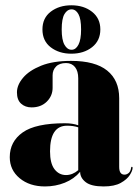

<svg xmlns="http://www.w3.org/2000/svg" viewBox="-20 -678 518 708"><path d="M16 -98.5Q16 -156 63.8 -189.8Q111.5 -223.5 219.5 -223.5Q248 -223.5 268.5 -216V-389Q268.5 -416 256.5 -430.8Q244.5 -445.5 223.5 -445.5Q199 -445.5 186.5 -432.5Q174 -419.5 174 -400.5V-354Q174 -324.5 152.5 -303.2Q131 -282 96.5 -282Q73 -282 57.8 -295.8Q42.5 -309.5 42.5 -337.5Q42.5 -364.5 65 -391.2Q87.5 -418 131.8 -435.8Q176 -453.5 242 -453.5Q331 -453.5 375.2 -417.8Q419.5 -382 419.5 -316V-62.5Q419.5 -34 439 -34Q447 -34 454.2 -39.8Q461.5 -45.5 463.5 -59.5Q464 -63 466 -63Q469 -63 469 -59.5Q469 -49 458.8 -32.8Q448.5 -16.5 425.2 -3.5Q402 9.5 362 9.5Q316 9.5 295.8 -6.5Q275.5 -22.5 275.5 -44.5Q253 -18 218.8 -4.2Q184.5 9.5 146 9.5Q89 9.5 52.5 -20.8Q16 -51 16 -98.5ZM164.5 -120Q164.5 -75.5 181 -54Q197.5 -32.5 223.5 -32.5Q247.5 -32.5 268.5 -50.5V-208.5Q250.5 -214.5 227.5 -214.5Q164.5 -214.5 164.5 -120ZM243 -480Q198 -480 167.2 -503.5Q136.5 -527 136.5 -569.5Q136.5 -611.5 167.2 -635Q198 -658.5 243 -658.5Q289 -658.5 319.5 -634.5Q350 -610.5 350 -569.5Q350 -528 319.5 -504Q289 -480 243 -480ZM244 -643.5Q228 -643.5 217.8 -626.2Q207.5 -609 207.5 -569.5Q207.5 -531 217.8 -512.8Q228 -494.5 244 -494.5Q259.5 -494.5 269.2 -513Q279 -531.5 279 -569.5Q279 -608.5 269.2 -626Q259.5 -643.5 244 -643.5Z"/></svg>

Font: Fraunces 144pt
Style: Bold
Weight: 700
Version: Version 1.000;[b76b70a41]